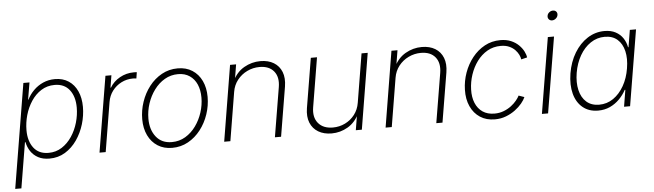

<svg xmlns="http://www.w3.org/2000/svg" viewBox="-53 -940 4635 1361"><g transform="rotate(-5 2264.0 -259.5)"><path d="M5.9 204.1 128.9 -539.1H172.4L151.9 -418H154.3Q172.4 -454.1 201.7 -483.4Q231 -512.7 269.5 -529.8Q308.1 -546.9 353.5 -546.9Q410.2 -546.9 450.7 -520Q491.2 -493.2 512.9 -445.3Q534.7 -397.5 534.7 -333.5Q534.7 -272.5 516.4 -211.2Q498 -149.9 463.1 -99.6Q428.2 -49.3 378.7 -19Q329.1 11.2 267.1 11.2Q220.2 11.2 187 -6.6Q153.8 -24.4 134 -54.2Q114.3 -84 107.4 -119.6H103.5L49.8 204.1ZM263.7 -29.8Q316.9 -29.8 358.9 -56.9Q400.9 -84 430.4 -128.4Q460 -172.9 475.3 -226.3Q490.7 -279.8 490.7 -332.5Q490.7 -410.6 453.9 -458.3Q417 -505.9 348.1 -505.9Q294.4 -505.9 252.4 -479.2Q210.4 -452.6 181.2 -408.2Q151.9 -363.8 136.7 -310.3Q121.6 -256.8 121.6 -203.1Q121.6 -125.5 158.2 -77.6Q194.8 -29.8 263.7 -29.8Z M623.5 0 712.9 -539.1H755.4L741.2 -452.1H744.6Q769.5 -494.6 815.4 -520.3Q861.3 -545.9 915 -545.9Q921.4 -545.9 926.3 -545.7Q931.2 -545.4 936.5 -544.9L929.7 -501Q925.8 -501.5 919.4 -502.2Q913.1 -502.9 904.8 -502.9Q860.4 -502.9 822.3 -483.4Q784.2 -463.9 758.5 -429.9Q732.9 -396 725.6 -351.1L667.5 0Z M1140.1 11.2Q1081.1 11.2 1037.4 -16.6Q993.7 -44.4 969.7 -94.2Q945.8 -144 945.8 -209Q945.8 -272 966.1 -332Q986.3 -392.1 1023.9 -440.7Q1061.5 -489.3 1113.3 -518.1Q1165 -546.9 1227.5 -546.9Q1287.1 -546.9 1330.6 -519Q1374 -491.2 1397.7 -441.7Q1421.4 -392.1 1421.4 -327.1Q1421.4 -264.2 1401.1 -203.9Q1380.9 -143.6 1343.3 -95Q1305.7 -46.4 1254.2 -17.6Q1202.6 11.2 1140.1 11.2ZM1141.1 -29.8Q1194.8 -29.8 1238.3 -55.9Q1281.7 -82 1312.7 -125.2Q1343.8 -168.5 1360.6 -220.9Q1377.4 -273.4 1377.4 -326.2Q1377.4 -379.4 1359.9 -419.7Q1342.3 -460 1308.3 -482.9Q1274.4 -505.9 1226.6 -505.9Q1174.3 -505.9 1131.1 -480.7Q1087.9 -455.6 1056.2 -412.6Q1024.4 -369.6 1007.1 -316.9Q989.7 -264.2 989.7 -209.5Q989.7 -130.4 1029.5 -80.1Q1069.3 -29.8 1141.1 -29.8Z M1611.8 -345.7 1554.7 0H1510.7L1599.6 -539.1H1642.6L1622.6 -417.5L1613.8 -418.5Q1644.5 -484.4 1699.2 -515.6Q1753.9 -546.9 1815.4 -546.9Q1871.6 -546.9 1910.6 -523.2Q1949.7 -499.5 1966.8 -456.1Q1983.9 -412.6 1974.1 -352.1L1915.5 0H1871.6L1930.2 -352.1Q1941.9 -422.9 1908 -464.4Q1874 -505.9 1806.2 -505.9Q1759.3 -505.9 1717.8 -485.8Q1676.3 -465.8 1647.9 -429.7Q1619.6 -393.6 1611.8 -345.7Z M2275.4 7.8Q2220.2 7.8 2180.7 -15.6Q2141.1 -39.1 2123.5 -82.5Q2106 -126 2115.7 -186L2174.3 -539.1H2218.3L2160.2 -188.5Q2148.4 -117.7 2183.6 -75.4Q2218.8 -33.2 2287.6 -33.2Q2334 -33.2 2374.5 -53Q2415 -72.8 2442.6 -108.6Q2470.2 -144.5 2478 -192.4L2535.2 -539.1H2579.1L2490.2 0H2447.3L2467.3 -121.6H2476.1Q2444.8 -55.2 2390.9 -23.7Q2336.9 7.8 2275.4 7.8Z M2760.3 -345.7 2703.1 0H2659.2L2748 -539.1H2791L2771 -417.5L2762.2 -418.5Q2793 -484.4 2847.7 -515.6Q2902.3 -546.9 2963.9 -546.9Q3020 -546.9 3059.1 -523.2Q3098.1 -499.5 3115.2 -456.1Q3132.3 -412.6 3122.6 -352.1L3064 0H3020L3078.6 -352.1Q3090.3 -422.9 3056.4 -464.4Q3022.5 -505.9 2954.6 -505.9Q2907.7 -505.9 2866.2 -485.8Q2824.7 -465.8 2796.4 -429.7Q2768.1 -393.6 2760.3 -345.7Z M3436.5 9.3Q3376 9.3 3331.8 -19.5Q3287.6 -48.3 3264.2 -99.9Q3240.7 -151.4 3242.7 -218.3Q3244.1 -280.3 3265.1 -339.1Q3286.1 -397.9 3323.5 -444.8Q3360.8 -491.7 3411.4 -519.3Q3461.9 -546.9 3522.9 -546.9Q3566.4 -546.9 3598.9 -533Q3631.3 -519 3653.3 -497.3Q3675.3 -475.6 3687.5 -451.7Q3699.7 -427.7 3701.7 -408.2L3659.2 -397.9Q3657.7 -412.6 3648.9 -430.9Q3640.1 -449.2 3623.8 -466.3Q3607.4 -483.4 3582.3 -494.6Q3557.1 -505.9 3522.5 -505.9Q3469.2 -505.9 3426.5 -481.2Q3383.8 -456.5 3353 -414.6Q3322.3 -372.6 3305.2 -321Q3288.1 -269.5 3286.6 -216.3Q3284.7 -161.6 3302 -119.9Q3319.3 -78.1 3353.5 -54.9Q3387.7 -31.7 3437.5 -31.7Q3473.1 -31.7 3503.4 -43.5Q3533.7 -55.2 3557.1 -73.2Q3580.6 -91.3 3595.9 -110.4Q3611.3 -129.4 3618.2 -144L3658.2 -129.9Q3649.9 -109.9 3630.1 -85.9Q3610.4 -62 3581.5 -40.5Q3552.7 -19 3516.1 -4.9Q3479.5 9.3 3436.5 9.3Z M3771.5 0 3860.8 -539.1H3904.8L3815.4 0ZM3901.4 -654.3Q3886.7 -654.3 3878.2 -664.6Q3869.6 -674.8 3872.1 -689Q3874 -703.1 3886.2 -713.1Q3898.4 -723.1 3913.1 -723.1Q3927.7 -723.1 3936.3 -713.4Q3944.8 -703.6 3942.4 -689Q3940.4 -674.8 3928.2 -664.6Q3916 -654.3 3901.4 -654.3Z M4171.4 11.2Q4106 11.2 4062.3 -24.7Q4018.6 -60.5 4001.7 -123.5Q3984.9 -186.5 3998 -268.6Q4011.7 -350.6 4049.8 -413.3Q4087.9 -476.1 4143.3 -511.5Q4198.7 -546.9 4264.2 -546.9Q4310.1 -546.9 4342.8 -529.5Q4375.5 -512.2 4395 -482.9Q4414.6 -453.6 4420.9 -418H4424.3L4444.3 -539.1H4488.3L4398.9 0H4356L4375.5 -118.7H4371.1Q4352.1 -83 4322.8 -53.5Q4293.5 -23.9 4255.4 -6.3Q4217.3 11.2 4171.4 11.2ZM4182.1 -29.8Q4237.8 -29.8 4282.7 -60.8Q4327.6 -91.8 4358.4 -145.8Q4389.2 -199.7 4400.4 -269Q4412.1 -338.4 4399.4 -391.8Q4386.7 -445.3 4352.1 -475.6Q4317.4 -505.9 4262.2 -505.9Q4207 -505.9 4161.4 -475.1Q4115.7 -444.3 4085 -390.9Q4054.2 -337.4 4042.5 -269Q4031.2 -200.2 4043.9 -146Q4056.6 -91.8 4091.8 -60.8Q4127 -29.8 4182.1 -29.8Z"/></g></svg>

Font: Inter 18pt ExtraLight
Style: Italic
Weight: 250
Italic angle: -9.3988°
Designer: Rasmus Andersson
Foundry: rsms
Version: Version 4.001;git-66647c0bb